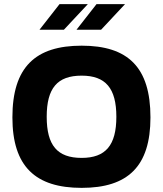

<svg xmlns="http://www.w3.org/2000/svg" viewBox="-20 -900 788 929"><path d="M375 9C152 9 40 -94 40 -332C40 -576 152 -679 375 -679C599 -679 708 -575 708 -332C708 -95 599 9 375 9ZM171 -756H289L405 -880H268ZM206 -335C206 -197 257 -136 375 -136C491 -136 543 -197 543 -335C543 -473 491 -534 375 -534C257 -534 206 -473 206 -335ZM350 -756H469L585 -880H447Z"/></svg>

Font: LT Wave Alt Black
Style: Regular
Weight: 900
Designer: Daniel Lyons
Version: Version 2.5 (Glyphs App)